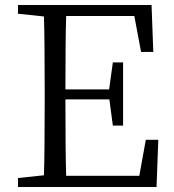

<svg xmlns="http://www.w3.org/2000/svg" viewBox="-20 -749 695 769"><path d="M52 0V-36L156 -47Q159 -142 159 -337V-392Q159 -587 156 -683L52 -694V-729H587L594 -541H545L518 -685H245Q242 -591 242 -391H417L432 -499H473V-246H432L418 -351H242Q242 -142 245 -45H538L564 -189H614L607 0Z"/></svg>

Font: Cactus Classical Serif
Style: Regular
Weight: 400
Designer: Henry Chan (via Glyphwiki)、田海東、宇文滿月
Foundry: Moonlit Owen
Version: Version 1.000